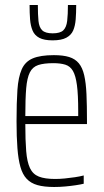

<svg xmlns="http://www.w3.org/2000/svg" viewBox="-20 -738 413 766"><path d="M196 8Q156 8 129.5 0.5Q103 -7 86.5 -24.5Q70 -42 61.5 -72Q53 -102 49.5 -147Q46 -192 46 -254Q46 -329 49.5 -379.5Q53 -430 66.5 -461Q80 -492 110.5 -505Q141 -518 195 -518Q232 -518 256 -510.5Q280 -503 294.5 -485.5Q309 -468 316 -437.5Q323 -407 325 -362Q327 -317 327 -256V-243H81Q81 -178 84.5 -135Q88 -92 99.5 -67.5Q111 -43 135 -33.5Q159 -24 200 -24Q218 -24 238.5 -26Q259 -28 279 -31Q299 -34 314 -38V-5Q302 -2 282 1Q262 4 240 6Q218 8 196 8ZM292 -256V-296Q292 -360 287 -398Q282 -436 271 -455Q260 -474 240.5 -480Q221 -486 193 -486Q155 -486 132.5 -478.5Q110 -471 99 -449Q88 -427 84.5 -385.5Q81 -344 81 -275H311ZM190 -577Q156 -577 137 -587Q118 -597 110 -616Q102 -635 100 -660.5Q98 -686 98 -718H131Q131 -680 133.5 -654.5Q136 -629 148.5 -617Q161 -605 190 -605Q220 -605 232.5 -617Q245 -629 248 -654.5Q251 -680 251 -718H284Q284 -687 282 -661Q280 -635 272 -616.5Q264 -598 244.5 -587.5Q225 -577 190 -577Z"/></svg>

Font: Saira ExtraCondensed Thin
Style: Regular
Weight: 250
Width: 2
Designer: Hector Gatti with collaboration of the Omnibus-Type team
Foundry: Omnibus-Type
Version: Version 1.101